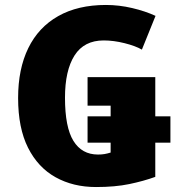

<svg xmlns="http://www.w3.org/2000/svg" viewBox="-20 -744 721 774"><path d="M367 10Q275 10 204 -29.5Q133 -69 93 -148.5Q53 -228 53 -349Q53 -466 94 -550Q135 -634 214.5 -679Q294 -724 407 -724Q460 -724 513 -711.5Q566 -699 607 -680L552 -544Q526 -559 482 -570Q438 -581 398 -581Q319 -581 280.5 -520.5Q242 -460 242 -350Q242 -231 276 -176Q310 -121 375 -121Q390 -121 401.5 -123Q413 -125 426 -129V-169H333V-275H426V-318H333V-433H606V-275H667V-169H606V-31Q559 -14 501.5 -2Q444 10 367 10Z"/></svg>

Font: Noto Sans Disp ExtBd
Style: Regular
Weight: 800
Designer: Monotype Design Team
Foundry: Monotype Imaging Inc.
Version: Version 2.000;GOOG;noto-source:20170915:90ef993387c0; ttfaut